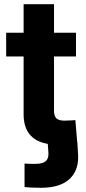

<svg xmlns="http://www.w3.org/2000/svg" viewBox="-20 -685 408 913"><path d="M96.7 204.6V92.8Q106.4 93.8 121.3 94Q136.2 94.2 149.4 94.2Q183.6 94.2 198.2 80.6Q212.9 66.9 210 38.6L206.5 -10.3H347.7L350.6 39.1Q358.4 118.7 313.7 163.3Q269 208 174.3 208Q150.9 208 130.9 207Q110.8 206.1 96.7 204.6ZM341.3 -529.3V-416.5H9.3V-529.3ZM92.3 -665H236.8V-159.7Q236.8 -133.3 248 -122.3Q259.3 -111.3 287.1 -111.3Q297.9 -111.3 313.7 -112.3Q329.6 -113.3 338.4 -113.8L347.7 -2.4Q329.6 1 305.9 2.2Q282.2 3.4 259.3 3.4Q175.3 3.4 133.8 -32.7Q92.3 -68.8 92.3 -141.1Z"/></svg>

Font: Inter 24pt
Style: Bold
Weight: 700
Designer: Rasmus Andersson
Foundry: rsms
Version: Version 4.001;git-66647c0bb